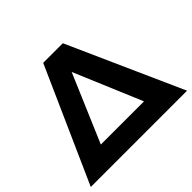

<svg xmlns="http://www.w3.org/2000/svg" viewBox="-170 -903 1107 1107"><g transform="rotate(-45 383.5 -350.0)"><path d="M776 0H-9L303 -700H463ZM205 -132H557L382 -547Z"/></g></svg>

Font: CMG Sans
Style: Bold
Weight: 700
Designer: Julieta Ulanovsky
Foundry: Julieta Ulanovsky
Version: Version 7.200